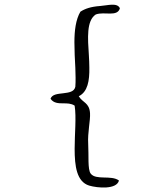

<svg xmlns="http://www.w3.org/2000/svg" viewBox="-20 -749 642 836"><path d="M502 -713C491 -739 447 -725 417 -723C375 -720 350 -711 330 -698C310 -664 304 -616 304 -565C304 -528 306 -490 308 -454C309 -425 310 -396 308 -371C303 -349 280 -346 256 -343C232 -340 207 -339 200 -319C213 -300 234 -299 255 -299C272 -299 290 -299 305 -289C313 -238 305 -166 305 -101C305 -25 314 42 368 59C405 70 488 77 498 37C464 12 398 37 375 7C361 -11 367 -73 364 -123C361 -171 374 -225 372 -256C369 -303 340 -301 323 -330C362 -349 370 -398 369 -454C369 -472 368 -490 367 -508C362 -583 356 -659 397 -686C416 -693 440 -690 460 -690C480 -690 497 -694 502 -713Z"/></svg>

Font: Yuji Syuku Std R
Style: Regular
Weight: 400
Designer: Kataoka Yuji
Foundry: Kinuta Font Factory
Version: Version 3.000;hotconv 1.0.111;makeotfexe 2.5.65597